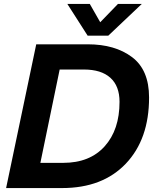

<svg xmlns="http://www.w3.org/2000/svg" viewBox="-20 -955 794 975"><path d="M426 -730Q564 -730 650.5 -665Q737 -600 737 -460Q737 -248 619 -124Q501 0 295 0H11L164 -730ZM185 -128H301Q436 -128 511.5 -212Q587 -296 587 -438Q587 -518 540.5 -560Q494 -602 406 -602H283ZM322 -935H436L489 -842L579 -935H700L530 -774H425Z"/></svg>

Font: Nacelle Bold
Style: Italic
Weight: 700
Italic angle: -12°
Designer: Sora Sagano
Foundry: Sora Sagano
Version: Version 1.000;FEAKit 1.0